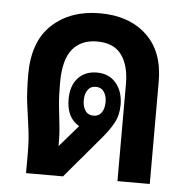

<svg xmlns="http://www.w3.org/2000/svg" viewBox="-45 -612 651 657"><g transform="rotate(5 280.0 -283.5)"><path d="M68 0V-69Q68 -116 62.5 -154.5Q57 -193 51.5 -235.5Q46 -278 46 -337Q46 -451 109 -509Q172 -567 273 -567Q373 -567 433 -511Q493 -455 493 -352V0H382V-334Q382 -397 355.5 -433.5Q329 -470 271 -470Q217 -470 187 -434Q157 -398 157 -318Q157 -270 160.5 -237Q164 -204 167.5 -173Q171 -142 171 -102L235 -176Q191 -201 191 -265Q191 -311 215 -337.5Q239 -364 280 -364Q322 -364 346 -335Q370 -306 370 -261Q370 -225 355 -198Q340 -171 316 -143L195 0ZM281 -216Q299 -216 308.5 -230Q318 -244 318 -266Q318 -287 308.5 -301Q299 -315 281 -315Q262 -315 252.5 -301Q243 -287 243 -266Q243 -244 252.5 -230Q262 -216 281 -216Z"/></g></svg>

Font: Noto Sans Thai Looped Condensed SemiBold
Style: Regular
Weight: 600
Width: 3
Designer: Sasikarn Vongin, Ben Mitchell
Foundry: The Fontpad Ltd
Version: Version 1.001; ttfautohint (v1.8.4.7-5d5b)